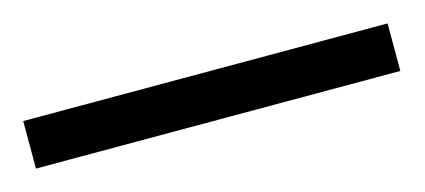

<svg xmlns="http://www.w3.org/2000/svg" viewBox="-28 -885 440 199"><g transform="rotate(-15 191.5 -785.5)"><path d="M-4 -760V-811H387V-760Z"/></g></svg>

Font: Noto Serif Khmer Condensed ExtraLight
Style: Regular
Weight: 250
Width: 3
Designer: Danh Hong and the Monotype Design Team
Foundry: Monotype Imaging Inc.
Version: Version 2.004